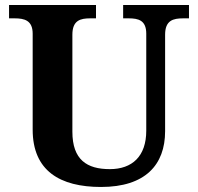

<svg xmlns="http://www.w3.org/2000/svg" viewBox="-20 -734 787 764"><path d="M382 10C558 10 637 -78 637 -212V-596C637 -653 669 -661 709 -661H732V-714H470V-661H492C531 -661 562 -653 562 -600V-214C562 -112 506 -61 417 -61C326 -61 268 -98 268 -210V-596C268 -653 300 -661 339 -661H362V-714H16V-661H38C77 -661 110 -653 110 -600V-218C110 -54 219 10 382 10Z"/></svg>

Font: Noto Serif Lao
Style: Bold
Weight: 700
Designer: Monotype Design Team
Foundry: Monotype Imaging Inc.
Version: Version 2.003